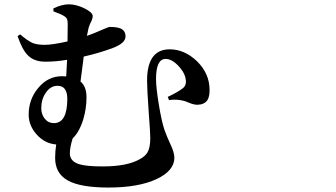

<svg xmlns="http://www.w3.org/2000/svg" viewBox="-20 -801 1540 879"><path d="M476.6 57.6Q346.7 57.6 289.1 24.4Q232.4 -7.8 232.4 -78.1Q232.4 -108.4 237.3 -139.6Q185.5 -143.6 148.4 -184.6Q111.3 -225.6 111.3 -276.4Q111.3 -345.7 154.3 -397.5Q199.2 -452.1 263.7 -452.1Q277.3 -452.1 283.2 -451.2L287.1 -527.3Q237.3 -518.6 187.5 -518.6Q136.7 -518.6 108.4 -546.9Q82 -572.3 60.5 -635.7L72.3 -643.6Q107.4 -613.3 130.9 -603.5Q151.4 -595.7 185.5 -595.7Q218.8 -595.7 289.1 -611.3Q290 -642.6 290 -689.5Q290 -706.1 287.1 -712.9Q284.2 -720.7 273.4 -727.5Q259.8 -736.3 224.6 -749V-762.7Q263.7 -781.2 294.9 -781.2Q329.1 -781.2 366.7 -762.7Q404.3 -744.1 404.3 -727.5Q404.3 -715.8 396.5 -700.2Q386.7 -681.6 383.8 -665Q380.9 -654.3 377.9 -636.7Q409.2 -647.5 455.1 -668Q478.5 -677.7 481.4 -677.7Q514.6 -677.7 531.2 -670.9Q554.7 -661.1 554.7 -633.8Q554.7 -603.5 496.1 -581.1Q432.6 -557.6 363.3 -542Q362.3 -531.2 359.4 -510.7Q351.6 -455.1 348.6 -427.7Q376 -405.3 376 -355Q376 -304.7 361.3 -254.9Q343.8 -197.3 312.5 -167Q299.8 -126 299.8 -98.6Q299.8 -63.5 340.8 -49.8Q373 -39.1 450.2 -39.1Q560.5 -39.1 618.2 -71.3Q644.5 -85 655.3 -103.5Q668 -126 668 -168.9Q668 -193.4 661.1 -283.2Q653.3 -393.6 653.3 -431.6Q653.3 -575.2 756.8 -575.2Q824.2 -575.2 880.9 -521.5Q939.5 -464.8 939.5 -388.7Q939.5 -358.4 929.7 -342.8Q916 -322.3 883.8 -321.3Q867.2 -321.3 843.8 -331.1Q803.7 -349.6 753.9 -342.8L748 -357.4Q792 -377.9 816.4 -396.5Q831.1 -407.2 831.1 -426.8Q831.1 -461.9 798.8 -497.1Q767.6 -531.2 738.3 -531.2Q694.3 -531.2 694.3 -439.5Q694.3 -400.4 707 -323.2Q719.7 -246.1 732.4 -208Q743.2 -176.8 760.7 -139.6Q778.3 -102.5 778.3 -79.1Q778.3 -19.5 697.3 18.6Q614.3 57.6 476.6 57.6ZM226.6 -237.3Q288.1 -237.3 288.1 -348.6Q288.1 -408.2 243.2 -408.2Q210.9 -408.2 189.5 -376Q168.9 -346.7 168.9 -305.7Q168.9 -277.3 185.1 -257.3Q201.2 -237.3 226.6 -237.3Z"/></svg>

Font: Bpmf GenYo Min B
Style: B
Weight: 700
Foundry: But Ko
Version: Version 1.320